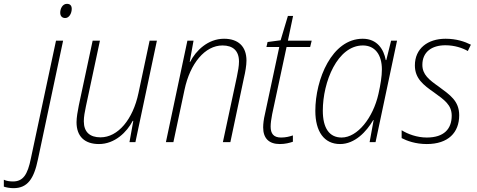

<svg xmlns="http://www.w3.org/2000/svg" viewBox="-156 -741 2486 1001"><path d="M184 -647C205 -647 218 -672 218 -695C218 -711 210 -721 193 -721C170 -721 158 -696 158 -675C158 -657 168 -647 184 -647ZM-86 240C-12 240 21 191 42 89L173 -529H136L5 85C-12 170 -36 205 -88 205C-104 205 -122 203 -136 196V232C-125 236 -104 240 -86 240Z M360 10C443 10 506 -53 536 -111H539L519 0H550L662 -529H624L566 -256C537 -118 459 -25 368 -25C313 -25 281 -52 281 -109C281 -132 286 -159 292 -187L365 -529H327L255 -192C249 -162 243 -128 243 -104C243 -29 286 10 360 10Z M709 0H748L806 -273C835 -411 913 -504 1004 -504C1058 -504 1090 -477 1090 -420C1090 -397 1085 -370 1079 -341L1006 0H1045L1116 -336C1123 -365 1129 -401 1129 -425C1129 -500 1085 -539 1012 -539C928 -539 865 -477 835 -418H833L853 -529H821Z M1303 10C1331 10 1353 4 1371 -2V-35C1353 -29 1334 -24 1309 -24C1270 -24 1255 -45 1255 -81C1255 -98 1258 -120 1263 -146L1338 -496H1461L1469 -529H1345L1372 -658H1345L1307 -531L1239 -522L1233 -496H1300L1225 -145C1219 -120 1216 -95 1216 -77C1216 -20 1246 10 1303 10Z M1617 10C1694 10 1754 -54 1790 -115H1792L1771 0H1802L1914 -529H1883L1858 -428H1855C1845 -483 1811 -539 1735 -539C1574 -539 1488 -327 1488 -163C1488 -55 1534 10 1617 10ZM1625 -24C1561 -24 1527 -73 1527 -164C1527 -314 1603 -504 1736 -504C1798 -504 1835 -457 1835 -379C1835 -343 1828 -300 1817 -251C1789 -127 1708 -24 1625 -24Z M2069 10C2181 10 2238 -50 2238 -140C2238 -215 2190 -246 2132 -289C2081 -325 2046 -352 2046 -403C2046 -470 2095 -505 2166 -505C2214 -505 2255 -491 2283 -475L2299 -508C2267 -524 2224 -539 2167 -539C2074 -539 2007 -488 2007 -400C2007 -332 2051 -298 2107 -259C2161 -220 2199 -194 2199 -138C2199 -69 2159 -24 2069 -24C2018 -24 1970 -42 1938 -62V-21C1965 -7 2010 10 2069 10Z"/></svg>

Font: Noto Sans SemiCondensed ExtraLight
Style: Italic
Weight: 200
Width: 4
Italic angle: -12°
Designer: Monotype Design Team
Foundry: Monotype Imaging Inc.
Version: Version 2.013